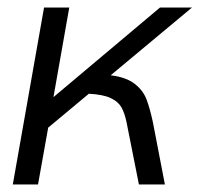

<svg xmlns="http://www.w3.org/2000/svg" viewBox="-20 -490 534 510"><path d="M386 -166 418 0H349L316 -166Q311 -190 302.5 -205Q294 -220 274 -229.5Q254 -239 216 -241L108 -151L81 0H14L97 -470H164L122 -232L405 -470H490L274 -290Q315 -285 337.5 -267.5Q360 -250 369 -226.5Q378 -203 386 -166Z"/></svg>

Font: KoHo
Style: Italic
Weight: 400
Italic angle: -10°
Designer: Cadson Demak & Katatrad Team
Foundry: Cadson Demak Co.,Ltd.
Version: Version 1.000